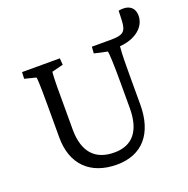

<svg xmlns="http://www.w3.org/2000/svg" viewBox="-146 -977 1106 1127"><g transform="rotate(-20 406.5 -413.5)"><path d="M396 11C554 11 644 -93 644 -273V-439C644 -524 644 -582 649 -636C745 -643 813 -696 813 -768C813 -821 774 -847 713 -835L711 -777C708 -705 690 -690 608 -690H493L490 -649L572 -631C576 -614 579 -544 579 -439V-276C579 -134 520 -61 406 -61C286 -61 223 -131 221 -267V-460C220 -593 224 -623 225 -631L296 -649L293 -690H57L55 -649L126 -631C128 -624 131 -592 131 -460V-254C131 -88 229 11 396 11Z"/></g></svg>

Font: TPK Tissa Web Quiz
Style: Regular
Weight: 400
Designer: Jacques Le Bailly, Suppakit Chalermlarp | Katatrad Co.,Ltd.
Foundry: Jacques Le Bailly, Cadson Demak Co.,Ltd.
Version: Version 5.000;Glyphs 3.1.2 (3151)